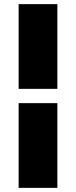

<svg xmlns="http://www.w3.org/2000/svg" viewBox="-20 -814 367 927"><path d="M70 -794H257V-385H70ZM257 -316V93H70V-316Z"/></svg>

Font: Clickuper
Style: Bold
Weight: 700
Designer: Denis Ignatov
Foundry: Denis Ignatov
Version: Version 1.10 April 16, 2021